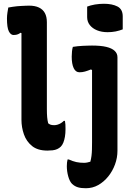

<svg xmlns="http://www.w3.org/2000/svg" viewBox="-20 -790 740 1020"><path d="M24 -750Q36 -752 48 -754Q60 -756 72 -757Q84 -758 95 -758.5Q106 -759 116 -759.5Q126 -760 135 -760Q166 -760 187 -750Q208 -740 218.5 -720.5Q229 -701 229 -672Q229 -625 229 -579Q229 -533 229 -487.5Q229 -442 229 -395.5Q229 -349 229 -303Q229 -257 229 -210Q229 -186 230.5 -168Q232 -150 236 -135Q242 -130 249 -127.5Q256 -125 268 -125Q277 -125 286.5 -128Q296 -131 304 -136Q312 -141 319 -148H325Q327 -138 327.5 -128.5Q328 -119 328 -104Q328 -82 325 -64Q322 -46 316.5 -32.5Q311 -19 303 -11Q295 -3 284 2Q273 7 259.5 8.5Q246 10 232 10Q180 10 150 -14.5Q120 -39 107 -76.5Q94 -114 94 -153Q94 -198 94 -244Q94 -290 94 -336.5Q94 -383 94 -429.5Q94 -476 94 -522.5Q94 -569 94 -614L89 -616Q84 -612 77.5 -609Q71 -606 64 -605Q57 -604 52 -604Q37 -604 27 -623.5Q17 -643 17 -692Q17 -707 19.5 -723Q22 -739 24 -750ZM469 -548Q515 -548 544.5 -541Q574 -534 589 -520Q604 -506 604 -486Q604 -436 604 -390Q604 -344 604 -298Q604 -252 604 -204.5Q604 -157 604 -104Q604 -51 604 11Q604 48 591 83.5Q578 119 555 147.5Q532 176 502 193Q472 210 436 210Q411 210 394 205Q377 200 363 187Q350 174 342.5 147Q335 120 335 93Q335 82 336 73.5Q337 65 339 57H345Q367 67 385.5 71Q404 75 426 75Q437 75 444.5 73Q452 71 460 69Q464 54 466 38.5Q468 23 468.5 4Q469 -15 469 -35Q469 -88 469 -134.5Q469 -181 469 -226Q469 -271 469 -318Q469 -365 469 -418L463 -421Q455 -418 447 -415Q439 -412 431.5 -410Q424 -408 417 -407Q410 -406 402 -406Q382 -406 371.5 -428Q361 -450 361 -489Q361 -504 362.5 -517.5Q364 -531 367 -541Q380 -543 393 -544.5Q406 -546 419.5 -546.5Q433 -547 445.5 -547.5Q458 -548 469 -548ZM443 -755Q451 -758 461.5 -761Q472 -764 484 -766Q496 -768 508.5 -769Q521 -770 532 -770Q576 -770 604 -755.5Q632 -741 632 -703V-634Q624 -631 614.5 -628Q605 -625 594.5 -623Q584 -621 573.5 -620Q563 -619 552 -619Q520 -619 495.5 -629Q471 -639 457 -657Q443 -675 443 -699Z"/></svg>

Font: Recursive Casual
Style: Bold
Weight: 700
Version: Version 1.085